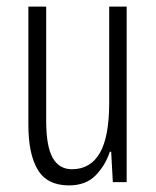

<svg xmlns="http://www.w3.org/2000/svg" viewBox="-20 -552 472 582"><path d="M364 -532V0H322L317 -92H313Q299 -50 269.5 -20Q240 10 189 10Q123 10 94.5 -37.5Q66 -85 66 -173V-532H120V-185Q120 -109 139.5 -74Q159 -39 198 -39Q254 -39 282.5 -88Q311 -137 311 -240V-532Z"/></svg>

Font: Noto Sans Gurmukhi ExtraCondensed Light
Style: Regular
Weight: 300
Width: 2
Designer: Jelle Bosma - Monotype Design Team
Foundry: Monotype Imaging Inc.
Version: Version 2.004; ttfautohint (v1.8.4.7-5d5b)